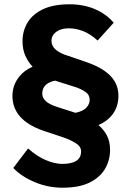

<svg xmlns="http://www.w3.org/2000/svg" viewBox="-20 -734 606 895"><path d="M271 141Q204 141 142 115Q80 89 42 49L111 -42Q152 -5 194 12.5Q236 30 270 30Q358 30 358 -28Q358 -51 333.5 -66.5Q309 -82 274 -94L178 -126Q38 -176 38 -287Q38 -331 62.5 -367Q87 -403 132 -423Q112 -444 98.5 -473.5Q85 -503 85 -542Q85 -590 108.5 -629Q132 -668 180.5 -691Q229 -714 304 -714Q370 -714 422.5 -691.5Q475 -669 510 -628L435 -545Q401 -576 367.5 -589Q334 -602 301 -602Q264 -602 242 -585.5Q220 -569 220 -543Q220 -519 241 -501.5Q262 -484 300 -473L387 -443Q461 -417 497.5 -377.5Q534 -338 532 -281Q530 -235 505.5 -202Q481 -169 439 -151Q464 -130 478.5 -102Q493 -74 493 -36Q493 14 469 54Q445 94 396.5 117.5Q348 141 271 141ZM326 -210 331 -208Q366 -215 382 -231.5Q398 -248 398 -269Q398 -289 383.5 -301.5Q369 -314 338 -326L237 -358Q236 -358 236 -358Q177 -345 177 -298Q177 -278 193.5 -262.5Q210 -247 248 -235Z"/></svg>

Font: Readex Pro SemiBold
Style: Regular
Weight: 600
Designer: Bonnie Shaver-Troup, Thomas Jockin
Foundry: Lexend
Version: Version 1.204; ttfautohint (v1.8.4.7-5d5b)